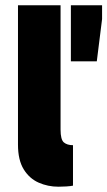

<svg xmlns="http://www.w3.org/2000/svg" viewBox="-20 -701 406 726"><path d="M201 5Q161 5 126 -10.5Q91 -26 69.5 -61Q48 -96 48 -154V-681H209V-211Q209 -173 221.5 -162.5Q234 -152 256 -152V1Q247 3 230.5 4Q214 5 201 5ZM366 -681V-629L346 -469H248V-681Z"/></svg>

Font: Gabarito ExtraBold
Style: Regular
Weight: 800
Designer: Leandro Assis / Alvaro Franca / Felipe Casaprima
Foundry: Naipe Foundry
Version: Version 1.000